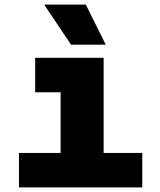

<svg xmlns="http://www.w3.org/2000/svg" viewBox="-20 -810 690 830"><path d="M242 0V-560H428V0ZM62 0V-149H595V0ZM132 -411V-560H335V-411ZM437 -617H287L171 -790H351Z"/></svg>

Font: Azeret Mono ExtraBold
Style: Regular
Weight: 800
Designer: Martin Vácha
Foundry: Displaay
Version: Version 1.002